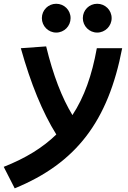

<svg xmlns="http://www.w3.org/2000/svg" viewBox="-77 -775 683 1025"><path d="M1.5 230.5C329.1 96.2 500.5 -127.4 575.2 -517.6H439.9C414.1 -374 373 -256.8 309.6 -160.6C253.4 -252.9 206.5 -374.5 169.4 -527.3L34.2 -517.6C87.4 -327.6 149.9 -175.3 223.6 -57.1C151.4 13.2 59.6 69.8 -57.1 115.7ZM441.9 -601.1C484.4 -601.1 519 -635.7 519 -678.2C519 -721.2 484.4 -754.9 441.9 -754.9C399.4 -754.9 365.2 -721.2 365.2 -678.2C365.2 -635.7 399.4 -601.1 441.9 -601.1ZM223.1 -601.1C265.6 -601.1 299.8 -635.7 299.8 -678.2C299.8 -721.2 265.6 -754.9 223.1 -754.9C180.7 -754.9 146.5 -721.2 146.5 -678.2C146.5 -635.7 180.7 -601.1 223.1 -601.1Z"/></svg>

Font: Cascadia Code NF
Style: Bold Italic
Weight: 700
Italic angle: -10°
Monospace: yes
Designer: Aaron Bell
Foundry: Saja Typeworks
Version: Version 2404.023